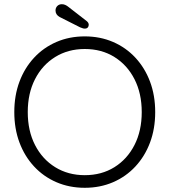

<svg xmlns="http://www.w3.org/2000/svg" viewBox="-20 -883 806 913"><path d="M718 -350Q718 -271 693.5 -205.5Q669 -140 624 -91.5Q579 -43 517.5 -16.5Q456 10 383 10Q310 10 248.5 -16.5Q187 -43 142 -91.5Q97 -140 72.5 -205.5Q48 -271 48 -350Q48 -429 72.5 -494.5Q97 -560 142 -608.5Q187 -657 248.5 -683.5Q310 -710 383 -710Q456 -710 517.5 -683.5Q579 -657 624 -608.5Q669 -560 693.5 -494.5Q718 -429 718 -350ZM654 -350Q654 -439 619.5 -506.5Q585 -574 524 -612Q463 -650 383 -650Q304 -650 242.5 -612Q181 -574 146.5 -506.5Q112 -439 112 -350Q112 -261 146.5 -193.5Q181 -126 242.5 -88Q304 -50 383 -50Q463 -50 524 -88Q585 -126 619.5 -193.5Q654 -261 654 -350ZM383 -747Q377 -747 372 -749Q367 -751 361 -753L264 -802Q244 -813 244 -833Q244 -846 252.5 -854.5Q261 -863 274 -863Q283 -863 290.5 -859.5Q298 -856 303 -852L392 -783Q397 -779 399.5 -774.5Q402 -770 402 -765Q402 -758 397.5 -752.5Q393 -747 383 -747Z"/></svg>

Font: zvoove
Style: Regular
Weight: 400
Designer: Vernon Adams (Nunito) & Andrew Paglinawan (Quicksand)
Foundry: zvoove
Version: Version 3.006